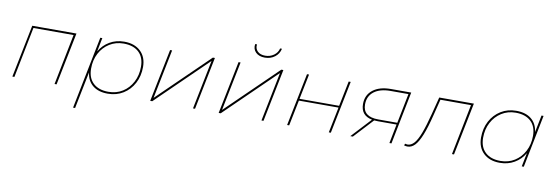

<svg xmlns="http://www.w3.org/2000/svg" viewBox="-62 -1189 5378 1856"><g transform="rotate(10 2626.5 -261.5)"><path d="M64 0 168 -517H602L498 0H478L577 -498H183L84 0Z M1000 3Q907 3 852 -42Q797 -87 787 -168L714 194H694L836 -517H856L829 -382Q866 -446 929 -483Q992 -520 1072 -520Q1173 -520 1232.5 -463.5Q1292 -407 1292 -310Q1292 -221 1254.5 -150Q1217 -79 1151 -38Q1085 3 1000 3ZM1003 -16Q1081 -16 1141.5 -54Q1202 -92 1237 -158.5Q1272 -225 1272 -309Q1272 -401 1218.5 -451Q1165 -501 1069 -501Q992 -501 931 -463Q870 -425 835 -359Q800 -293 800 -208Q800 -117 853.5 -66.5Q907 -16 1003 -16Z M1417 0 1521 -517H1541L1444 -34L1941 -517H1961L1857 0H1837L1934 -483L1437 0Z M2089 0 2193 -517H2213L2116 -34L2613 -517H2633L2529 0H2509L2606 -483L2109 0ZM2435 -604Q2377 -604 2345 -636Q2313 -668 2321 -717H2339Q2333 -676 2359.5 -649.5Q2386 -623 2435 -623Q2483 -623 2519.5 -649Q2556 -675 2566 -717H2584Q2573 -666 2532 -635Q2491 -604 2435 -604Z M2761 0 2865 -517H2885L2835 -270H3224L3274 -517H3294L3190 0H3170L3221 -252H2832L2781 0Z M3765 0 3802 -188H3619Q3599 -188 3582 -190L3406 0H3381L3560 -193Q3448 -215 3448 -328Q3448 -416 3512.5 -466.5Q3577 -517 3689 -517H3888L3785 0ZM3806 -206 3864 -498H3689Q3585 -498 3526.5 -453Q3468 -408 3468 -327Q3468 -206 3619 -206Z M3909 -2 3915 -20Q3923 -19 3929 -17.5Q3935 -16 3939 -16Q3974 -16 4003.5 -48.5Q4033 -81 4061 -154.5Q4089 -228 4120 -349L4163 -517H4503L4399 0H4379L4478 -498H4178L4139 -343Q4108 -217 4077.5 -141Q4047 -65 4014.5 -31Q3982 3 3942 3Q3927 3 3909 -2Z M4848 3Q4747 3 4687.5 -53.5Q4628 -110 4628 -207Q4628 -297 4665.5 -367.5Q4703 -438 4769 -479Q4835 -520 4920 -520Q5013 -520 5068 -475Q5123 -430 5133 -349L5167 -517H5187L5084 0H5064L5091 -135Q5054 -71 4991 -34Q4928 3 4848 3ZM4851 -16Q4929 -16 4989.5 -54Q5050 -92 5085 -158.5Q5120 -225 5120 -309Q5120 -401 5066.5 -451Q5013 -501 4917 -501Q4840 -501 4779 -462.5Q4718 -424 4683 -358Q4648 -292 4648 -208Q4648 -117 4701.5 -66.5Q4755 -16 4851 -16Z"/></g></svg>

Font: Montserrat Thin
Style: Italic
Weight: 100
Italic angle: -11.3°
Designer: Julieta Ulanovsky
Foundry: Julieta Ulanovsky
Version: Version 9.000; ttfautohint (v1.8.4.7-5d5b)